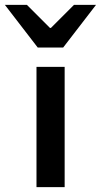

<svg xmlns="http://www.w3.org/2000/svg" viewBox="-76 -764 412 784"><path d="M73 0V-491H188V0ZM78 -570 -56 -744H34L128 -650H132L226 -744H316L182 -570Z"/></svg>

Font: Source Sans 3 ExtraLight SemiBold
Style: Regular
Weight: 600
Version: Version 3.052;hotconv 1.1.0;makeotfexe 2.6.0